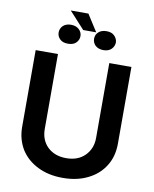

<svg xmlns="http://www.w3.org/2000/svg" viewBox="-106 -1086 946 1179"><g transform="rotate(10 367.0 -496.5)"><path d="M665 -252Q665 -172 628 -113Q591 -53 524 -20Q457 14 367 14Q277 14 210 -20Q143 -53 105 -113Q68 -175 68 -252V-730H207V-263Q207 -195 250 -152Q295 -109 367 -109Q440 -109 483 -152Q527 -196 527 -263V-730H665ZM206 -904Q225 -921 255 -921Q286 -921 305 -904Q324 -886 324 -862Q324 -837 305 -819Q288 -803 256 -803Q223 -803 206 -820Q188 -837 188 -862Q188 -886 206 -904ZM427 -903Q445 -920 477 -920Q509 -920 526 -903Q544 -885 545 -862Q544 -837 527 -820Q509 -802 477 -802Q447 -802 427 -819Q409 -837 409 -861Q409 -887 427 -903ZM334 -902 238 -1007H348L415 -902Z"/></g></svg>

Font: Sinter Bold
Style: Regular
Weight: 700
Foundry: Adobe & rsms
Version: Version 1.000